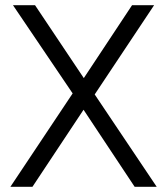

<svg xmlns="http://www.w3.org/2000/svg" viewBox="-20 -720 644 740"><path d="M260 -360 30 -700H115L303 -419L489 -700H574L345 -356L584 0H499L302 -297L105 0H20Z"/></svg>

Font: Chakra Petch
Style: Regular
Weight: 400
Designer: Katatrad Aksorn Co.,Ltd.
Foundry: Cadson Demak Co.,Ltd.
Version: Version 1.000; ttfautohint (v1.6)